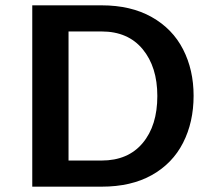

<svg xmlns="http://www.w3.org/2000/svg" viewBox="-20 -700 796 720"><path d="M706 -341Q706 -242 666.5 -164.5Q627 -87 549.5 -43.5Q472 0 361 0H101V-680H361Q471 -680 549 -636Q627 -592 666.5 -515Q706 -438 706 -341ZM570 -340Q570 -449 515 -515.5Q460 -582 361 -582H237V-98H361Q460 -98 515 -163.5Q570 -229 570 -340Z"/></svg>

Font: MartelSansBold
Style: Bold
Weight: 700
Designer: Dan Reynolds and Mathieu Réguer
Foundry: Dan Reynolds and Mathieu Réguer
Version: Version 1.002; ttfautohint (v1.1) -l 5 -r 5 -G 72 -x 0 -D la